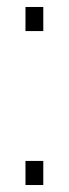

<svg xmlns="http://www.w3.org/2000/svg" viewBox="-20 -530 198 550"><path d="M53 -441V-510H104V-441ZM53 0V-69H104V0Z"/></svg>

Font: Saira ExtraCondensed ExtraLight
Style: Regular
Weight: 250
Width: 2
Designer: Hector Gatti with collaboration of the Omnibus-Type team
Foundry: Omnibus-Type
Version: Version 1.101